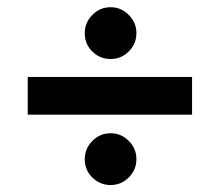

<svg xmlns="http://www.w3.org/2000/svg" viewBox="-20 -526 622 543"><path d="M219.7 -75.7Q219.7 -44.9 241.3 -23.8Q262.8 -2.7 292.8 -2.7Q322.8 -2.7 344.3 -24.3Q365.8 -45.8 365.8 -75.8Q365.8 -105.8 344.2 -127.5Q322.7 -149.2 292.7 -149.2Q262.7 -149.2 241.2 -127.4Q219.7 -105.6 219.7 -75.7ZM219.7 -432.1Q219.7 -401.2 241.3 -380.1Q262.8 -359.1 292.8 -359.1Q322.8 -359.1 344.3 -380.6Q365.8 -402.2 365.8 -432.1Q365.8 -462.1 344.2 -483.8Q322.7 -505.6 292.7 -505.6Q262.7 -505.6 241.2 -483.8Q219.7 -462 219.7 -432.1ZM58.4 -201.7H523.2V-308.5H58.4Z"/></svg>

Font: Vazirmatn NL
Style: Regular
Weight: 400
Designer: Saber Rastikerdar
Foundry: Saber Rastikerdar
Version: Version 33.003